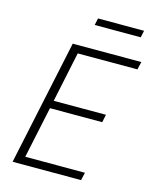

<svg xmlns="http://www.w3.org/2000/svg" viewBox="-125 -935 817 1019"><g transform="rotate(15 283.5 -426.0)"><path d="M44 0 190 -688H567L557 -645H229L171 -369H458L449 -326H162L102 -43H430L420 0ZM277 -814 285 -852H538L530 -814Z"/></g></svg>

Font: Saira Semi Condensed ExtraLight
Style: Italic
Weight: 200
Width: 4
Italic angle: -12°
Designer: Hector Gatti with collaboration of the Omnibus-Type team
Foundry: Omnibus-Type
Version: Version 1.001; ttfautohint (v1.8)